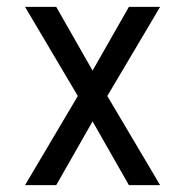

<svg xmlns="http://www.w3.org/2000/svg" viewBox="-20 -540 540 560"><path d="M53 0 207 -260 53 -520H144L250 -334L356 -520H447L293 -260L447 0H356L250 -186L144 0Z"/></svg>

Font: Iosevka Web
Style: Regular
Weight: 400
Monospace: yes
Designer: Belleve Invis
Foundry: Belleve Invis
Version: Version 28.0.3; ttfautohint (v1.8.3)